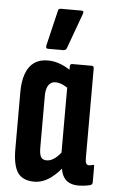

<svg xmlns="http://www.w3.org/2000/svg" viewBox="-52 -750 466 792"><g transform="rotate(5 180.5 -354.0)"><path d="M120 6Q72 6 51.5 -24Q31 -54 31 -121V-357Q31 -402 42.5 -433.5Q54 -465 76.5 -481Q99 -497 133 -497Q162 -497 189.5 -485.5Q217 -474 236 -458L233 -384Q218 -396 202.5 -403Q187 -410 172 -410Q160 -410 151.5 -403.5Q143 -397 138 -384Q133 -371 133 -349V-137Q133 -108 140 -97Q147 -86 164 -86Q181 -86 198.5 -99.5Q216 -113 231 -136L245 -78Q220 -41 187.5 -17.5Q155 6 120 6ZM303 6Q228 6 228 -82V-99L222 -106V-418L225 -443V-481Q225 -491 235 -491H315Q324 -491 324 -481V-111Q324 -94 327.5 -87.5Q331 -81 340 -81Q344 -81 348 -82Q352 -83 355 -84Q361 -86 361 -78V-12Q361 -3 352 0Q327 6 303 6ZM129 -545Q119 -545 121 -557L156 -704Q157 -714 168 -714H253Q265 -714 260 -701L206 -553Q202 -545 192 -545Z"/></g></svg>

Font: Sofia Sans Extra Condensed
Style: Bold
Weight: 700
Designer: Botio Nikoltchev, Ani Petrova
Foundry: lettersoup
Version: Version 4.101